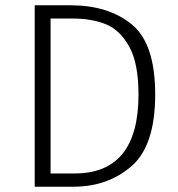

<svg xmlns="http://www.w3.org/2000/svg" viewBox="-20 -705 672 725"><path d="M258 0H111V-685H247Q389 -685 477.5 -613Q566 -541 566 -348Q566 -155 476.5 -77.5Q387 0 258 0ZM262 -50Q503 -50 503 -348Q503 -466 468 -529Q433 -592 379.5 -613.5Q326 -635 255 -635H171V-50Z"/></svg>

Font: Trujillo Light
Style: Regular
Weight: 300
Designer: Fira Sans original fonts by bBox Type GmbH, Carrois Corporate GbR, & Edenspiekermann AG / Changes by Cristiano Sobral
Foundry: Fira Sans original fonts by bBox Type GmbH, Carrois Corporate GbR, & Edenspiekermann AG / Changes by Cristiano Sobral
Version: Version 4.301;July 28, 2020;FontCreator 13.0.0.2655 64-bit